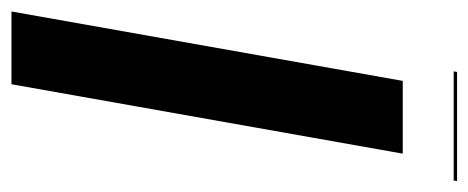

<svg xmlns="http://www.w3.org/2000/svg" viewBox="-284 -570 836 343"><g transform="rotate(90 134.5 -398.0)"><path d="M237 -699 113 0H-17L107 -699ZM285 -790H90L91 -796H286Z"/></g></svg>

Font: Moniqa Black Ita Display
Style: Italic
Weight: 900
Italic angle: -10°
Designer: Rajesh Rajput
Foundry: Rajesh Rajput
Version: Version 1.000